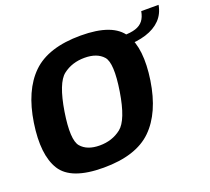

<svg xmlns="http://www.w3.org/2000/svg" viewBox="-119 -842 1089 998"><g transform="rotate(-20 425.0 -343.0)"><path d="M293.5 5.5Q473 5.5 561.5 -81Q650 -167.5 676 -337.5Q701.5 -507.5 647.5 -594.2Q593.5 -681 414.5 -681Q235 -681 146.2 -594.5Q57.5 -508 31.5 -337.5Q6 -168 60 -81.2Q114 5.5 293.5 5.5ZM314 -110Q244.5 -110 211 -149.2Q177.5 -188.5 201 -337.5Q225.5 -489 275 -527.2Q324.5 -565.5 394 -565.5Q463 -565.5 496.8 -527.2Q530.5 -489 506.5 -337.5Q482.5 -188 432.8 -149Q383 -110 314 -110ZM623 -605 614 -550Q680.5 -550 730.5 -565.8Q780.5 -581.5 811.2 -613Q842 -644.5 850.5 -692.5H754.5Q749 -661 734 -641.8Q719 -622.5 692.2 -613.8Q665.5 -605 623 -605Z"/></g></svg>

Font: Anybody
Style: Bold Italic
Weight: 700
Italic angle: -10°
Designer: Tyler Finck
Foundry: Etcetera Type Company
Version: Version 1.113;gftools[0.9.25]